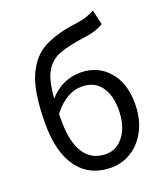

<svg xmlns="http://www.w3.org/2000/svg" viewBox="-147 -895 876 1014"><g transform="rotate(-20 291.0 -387.5)"><path d="M304 19Q185 19 119.5 -68Q54 -155 54 -315Q54 -496 95 -586Q136 -676 210 -712Q284 -748 385 -760Q426 -766 448 -773.5Q470 -781 495 -794L514 -711Q468 -683 403 -676Q320 -665 265 -646Q210 -627 180.5 -578Q151 -529 144 -427Q216 -509 320 -509Q415 -509 475.5 -441.5Q536 -374 536 -258Q536 -174 504.5 -111.5Q473 -49 420 -15Q367 19 304 19ZM303 -58Q364 -58 404 -112.5Q444 -167 444 -258Q444 -339 407.5 -388Q371 -437 301 -437Q214 -437 140 -342V-300Q140 -184 181 -121Q222 -58 303 -58Z"/></g></svg>

Font: LXGW 975 Gothic SC
Style: Regular
Weight: 400
Version: Version 2.01;February 25, 2021